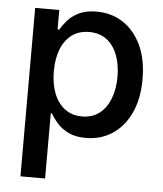

<svg xmlns="http://www.w3.org/2000/svg" viewBox="-53 -594 717 845"><g transform="rotate(5 305.5 -171.5)"><path d="M68.8 204.1V-540H175.3V-454.1H182.6Q193.4 -473.1 212.2 -494.9Q231 -516.6 262 -532Q293 -547.4 339.8 -547.4Q405.8 -547.4 456.8 -514.2Q507.8 -481 537.4 -418.5Q566.9 -356 566.9 -269Q566.9 -182.1 537.8 -119.6Q508.8 -57.1 457.8 -23.2Q406.7 10.7 339.8 10.7Q293.9 10.7 262.9 -4.6Q231.9 -20 212.9 -42Q193.8 -64 182.6 -84H177.7V204.1ZM315.4 -82Q360.8 -82 392.1 -106.2Q423.3 -130.4 439.7 -172.9Q456.1 -215.3 456.1 -269.5Q456.1 -323.7 439.9 -365.7Q423.8 -407.7 392.6 -431.4Q361.3 -455.1 315.4 -455.1Q270.5 -455.1 239 -431.9Q207.5 -408.7 191.2 -367.2Q174.8 -325.7 174.8 -269.5Q174.8 -213.9 191.4 -171.6Q208 -129.4 239.5 -105.7Q271 -82 315.4 -82Z"/></g></svg>

Font: V-Inter
Style: Medium-500
Weight: 500
Designer: Rasmus Andersson
Foundry: rsms
Version: Version 4.000;git-4146feb